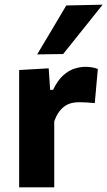

<svg xmlns="http://www.w3.org/2000/svg" viewBox="-20 -797 457 817"><path d="M61.5 0Q61.5 -53.7 61.5 -103.8Q61.5 -154 61.5 -216V-266Q61.5 -323.3 61.5 -381.3Q61.5 -439.4 61.5 -499L187.2 -506.3L193.4 -414.7H205.8Q225.3 -455.2 248.9 -476.3Q272.6 -497.4 297.2 -505.1Q321.7 -512.7 344 -512.7Q355.3 -512.7 369.5 -510.7Q383.8 -508.7 396.3 -503.5L383.3 -358.3Q364 -360 348.6 -361Q333.1 -362.1 315.3 -362.1Q301.4 -362.1 286.7 -358.9Q271.9 -355.8 258.1 -347Q244.2 -338.1 232 -322.1Q219.9 -306 210.8 -280.3V-208Q210.8 -152.1 210.8 -102.9Q210.8 -53.7 210.8 0ZM138.1 -565.5Q169.3 -617.9 200.4 -669.9Q231.5 -722 262 -773.7L416.8 -777.1Q388 -740.9 359.5 -705.5Q331 -670.1 303.5 -635.5Q276 -601 248.7 -567.1Z"/></svg>

Font: Commissioner Thin
Style: Regular
Weight: 100
Designer: Kostas Bartsokas
Foundry: Kostas Bartsokas
Version: Version 1.001;gftools[0.9.23]